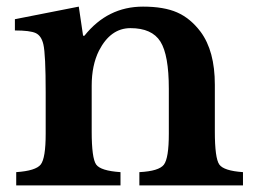

<svg xmlns="http://www.w3.org/2000/svg" viewBox="-20 -560 767 580"><path d="M257 -301V-163Q257 -82 270.5 -63Q284 -44 344 -40V0H29V-40Q88 -44 103 -63Q118 -82 118 -156V-281Q118 -396 111 -426Q105 -452 88 -460Q71 -468 25 -468V-502L218 -540L231 -452H235Q305 -540 412 -540Q475 -540 515 -522.5Q555 -505 586 -464Q629 -406 629 -304V-163Q629 -82 642.5 -63Q656 -44 714 -40V0H401V-40Q460 -43 475 -62.5Q490 -82 490 -156V-292Q490 -394 464.5 -434.5Q439 -475 374 -475Q314 -475 279 -407Q257 -363 257 -301Z"/></svg>

Font: Libre Baskerville
Style: Bold
Weight: 700
Designer: Pablo Impallari, Rodrigo Fuenzalida
Foundry: Pablo Impallari, Rodrigo Fuenzalida
Version: Version 1.000